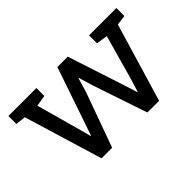

<svg xmlns="http://www.w3.org/2000/svg" viewBox="-85 -794 1059 1059"><g transform="rotate(-45 445.0 -264.0)"><path d="M581.1 0 474.1 -317.4 448.7 -402.3 445.8 -401.9 420.9 -317.4 306.2 0H223.6L84.5 -459.5L25.4 -466.3V-528.3H243.7V-466.3L178.7 -455.6L251.5 -192.4L268.1 -129.9H271L292.5 -192.4L407.2 -528.3H488.3L597.7 -193.4L621.1 -119.1H624L647 -193.4L720.7 -456.1L654.3 -466.3V-528.3H867.7V-466.3L809.1 -458L672.4 0Z"/></g></svg>

Font: Suwannaphum
Style: Regular
Weight: 400
Designer: Danh Hong
Version: Version 8.002; ttfautohint (v1.8.3)